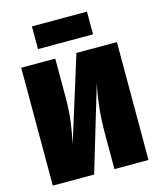

<svg xmlns="http://www.w3.org/2000/svg" viewBox="-131 -1001 913 1095"><g transform="rotate(-15 325.5 -454.0)"><path d="M608 0H407V-213Q407 -363 437 -501L287 0H43V-696H244V-475Q244 -392 236.5 -332.5Q229 -273 214 -200L369 -696H608ZM488 -774H163V-908H488Z"/></g></svg>

Font: Trujillo Black
Style: Regular
Weight: 900
Designer: Fira Sans original fonts by bBox Type GmbH, Carrois Corporate GbR, & Edenspiekermann AG / Changes by Cristiano Sobral
Foundry: Fira Sans original fonts by bBox Type GmbH, Carrois Corporate GbR, & Edenspiekermann AG / Changes by Cristiano Sobral
Version: Version 4.301;July 28, 2020;FontCreator 13.0.0.2655 64-bit